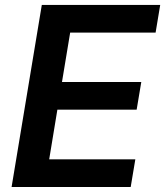

<svg xmlns="http://www.w3.org/2000/svg" viewBox="-20 -747 660 767"><path d="M26.3 0 147 -727.3H620L601.6 -616.8H260.3L227.6 -419.4H544.4L525.9 -308.9H209.2L176.5 -110.4H520.6L502.1 0Z"/></svg>

Font: Inter P Semi Bold
Style: Italic
Weight: 600
Italic angle: 9.39999°
Designer: Rasmus Andersson
Foundry: rsms
Version: Version 3.018;git-588b23468